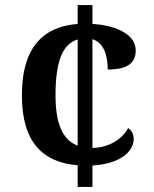

<svg xmlns="http://www.w3.org/2000/svg" viewBox="-20 -734 603 754"><path d="M285 -85V0H343V-84C457 -91 505 -142 505 -188C505 -206 498 -222 483 -231C460 -187 407 -154 343 -153V-580C387 -567 403 -517 403 -461C490 -461 513 -493 513 -537C513 -595 443 -634 343 -640V-714H285V-640C158 -630 66 -558 66 -359C66 -171 152 -96 285 -85ZM285 -579V-162C224 -185 198 -252 198 -360C198 -504 231 -563 285 -579Z"/></svg>

Font: Noto Serif Ethiopic SemiBold
Style: Regular
Weight: 600
Designer: Monotype Design Team
Foundry: Monotype Imaging Inc.
Version: Version 2.102